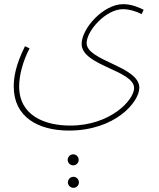

<svg xmlns="http://www.w3.org/2000/svg" viewBox="-20 -397 762 922"><path d="M46 19C46 164 162 230 311 230C532 230 649 94 649 24C649 -79 396 -104 396 -190C396 -249 488 -353 571 -353C601 -353 639 -341 660 -329L670 -350C649 -360 615 -377 571 -377C477 -377 372 -261 372 -186C372 -81 624 -60 624 26C624 82 512 206 317 206C198 206 72 160 72 18C72 -35 89 -101 122 -165L100 -175C54 -83 46 -24 46 19ZM332 397C346 397 358 385 358 371C358 356 346 344 332 344C317 344 305 356 305 371C305 385 317 397 332 397ZM333 505C347 505 359 493 359 479C359 464 347 452 333 452C318 452 306 464 306 479C306 493 318 505 333 505Z"/></svg>

Font: Noto Sans Arabic SemCond Thin
Style: Regular
Weight: 100
Width: 4
Designer: Monotype Design Team, Nadine Chahine, Nizar Qandah and Khaled Hosny
Foundry: Monotype Imaging Inc.
Version: Version 2.012